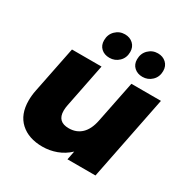

<svg xmlns="http://www.w3.org/2000/svg" viewBox="-174 -912 1040 1069"><g transform="rotate(30 346.0 -377.0)"><path d="M685 -542 577 0H397L408 -56Q373 -23 329.5 -7Q286 9 240 9Q151 9 98.5 -39Q46 -87 46 -176Q46 -209 53 -243L113 -542H303L247 -261Q243 -242 243 -224Q243 -153 316 -153Q365 -153 397 -183.5Q429 -214 441 -274L495 -542ZM242 -676Q242 -714 267 -738.5Q292 -763 327 -763Q359 -763 380 -743.5Q401 -724 401 -692Q401 -654 376 -630Q351 -606 316 -606Q283 -606 262.5 -625Q242 -644 242 -676ZM454 -676Q454 -714 479 -738.5Q504 -763 539 -763Q571 -763 592 -743.5Q613 -724 613 -692Q613 -654 588 -630Q563 -606 528 -606Q496 -606 475 -625Q454 -644 454 -676Z"/></g></svg>

Font: Idrija
Style: Italic
Weight: 800
Italic angle: -11.3°
Designer: Julieta Ulanovsky
Foundry: Julieta Ulanovsky
Version: Version 7.200